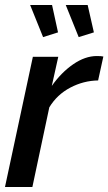

<svg xmlns="http://www.w3.org/2000/svg" viewBox="-20 -751 435 771"><path d="M112 -523H214L188 -406Q226 -460 274 -493Q322 -526 369 -526Q379 -526 385 -525.5Q391 -525 395 -524L374 -428Q315 -427 262 -399Q209 -371 178 -320L110 0H0ZM244 -731H332L357 -621L296 -602ZM101 -731H189L213 -621L153 -602Z"/></svg>

Font: Raleway Thin SemiBold
Style: Italic
Weight: 600
Italic angle: -12°
Version: Version 4.026